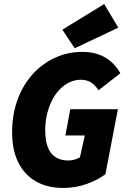

<svg xmlns="http://www.w3.org/2000/svg" viewBox="-20 -919 640 951"><path d="M292 12Q215 12 158 -20.5Q101 -53 70.5 -114.5Q40 -176 40 -264Q40 -351 66.5 -424Q93 -497 140.5 -550Q188 -603 251.5 -632.5Q315 -662 388 -662Q453 -662 500.5 -634.5Q548 -607 576 -556L468 -472Q450 -499 429.5 -511.5Q409 -524 380 -524Q351 -524 324.5 -511.5Q298 -499 276 -476.5Q254 -454 238 -422.5Q222 -391 213 -353.5Q204 -316 204 -274Q204 -227 215.5 -193.5Q227 -160 253 -142Q279 -124 320 -124Q334 -124 349.5 -128.5Q365 -133 376 -140L400 -248H304L328 -378H564L502 -56Q465 -28 410 -8Q355 12 292 12ZM350 -680 289 -772 496 -899 566 -782Z"/></svg>

Font: Source Code Pro ExtraLight Black
Style: Italic
Weight: 900
Italic angle: -11°
Monospace: yes
Version: Version 1.016;hotconv 1.0.116;makeotfexe 2.5.65601